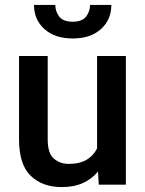

<svg xmlns="http://www.w3.org/2000/svg" viewBox="-20 -758 596 788"><path d="M385.3 0 382.3 -54.2Q357.9 -23.9 320.8 -7.1Q283.7 9.8 232.9 9.8Q154.8 9.8 106.4 -36.1Q58.1 -82 58.1 -187V-528.3H175.8V-186Q175.8 -128.4 201.2 -106.9Q226.6 -85.4 261.7 -85.4Q308.1 -85.4 336.2 -102.8Q364.3 -120.1 378.4 -148.9V-528.3H496.6V0ZM349.6 -737.8H437Q437 -677.2 394.3 -638.7Q351.6 -600.1 278.8 -600.1Q205.1 -600.1 162.4 -638.7Q119.6 -677.2 119.6 -737.8H207Q207 -710.9 223.1 -689.9Q239.3 -668.9 278.8 -668.9Q316.9 -668.9 333.3 -689.9Q349.6 -710.9 349.6 -737.8Z"/></svg>

Font: Vazirmatn RD FD Medium
Style: Regular
Weight: 500
Designer: Saber Rastikerdar
Foundry: Saber Rastikerdar
Version: Version 33.003